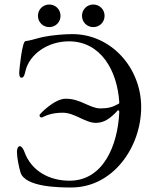

<svg xmlns="http://www.w3.org/2000/svg" viewBox="-20 -815 691 850"><path d="M198 -695C226 -695 248 -717 248 -745C248 -773 226 -795 198 -795C170 -795 148 -773 148 -745C148 -717 170 -695 198 -695ZM393 -695C421 -695 443 -717 443 -745C443 -773 421 -795 393 -795C365 -795 343 -773 343 -745C343 -717 365 -695 393 -695ZM296 15C480 15 605 -163 605 -341C605 -514 473 -664 300 -664C268 -664 212 -660 169 -651C150 -647 110 -634 93 -633C78 -633 66 -512 65 -494C65 -485 66 -470 76 -471C87 -472 90 -489 93 -502C111 -575 191 -632 285 -632C427 -632 499 -502 508 -363C509 -355 505 -356 500 -353C479 -341 458 -335 424 -335C401 -335 380 -346 356 -356C332 -367 305 -378 271 -378C220 -378 155 -309 155 -306C155 -297 159 -295 166 -295C183 -303 208 -316 258 -316C284 -316 309 -305 332 -294C356 -283 380 -271 404 -271C438 -271 467 -288 501 -326C502 -327 502 -327 503 -327C506 -327 509 -323 508 -317C501 -169 436 -15 288 -15C197 -15 118 -59 88 -143C85 -153 76 -168 67 -168C59 -167 55 -154 55 -143C55 -117 64 -74 71 -51C92 14 244 15 296 15Z"/></svg>

Font: EB Garamond
Style: Regular
Weight: 400
Designer: Georg Duffner and Octavio Pardo
Foundry: Georg Duffner
Version: Version 1.000;PS 001.000;hotconv 1.0.88;makeotf.lib2.5.64775